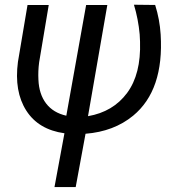

<svg xmlns="http://www.w3.org/2000/svg" viewBox="-20 -549 724 800"><path d="M38.6 0ZM427.2 -528.3 346.7 -64.9Q451.2 -83 509.5 -161.6Q567.9 -240.2 563.5 -375.5L562 -405.8Q556.2 -469.2 538.1 -529.3L626.5 -528.3Q645.5 -468.3 649.4 -405.3Q663.6 -173.3 534.7 -66.9Q454.6 -1 336.4 8.3L295.4 230.5H207L248.5 6.3Q140.1 -8.8 89.4 -88.4Q38.6 -168 54.7 -291L94.7 -528.3H183.1L143.1 -289.6Q138.2 -252.4 140.1 -216.8Q142.6 -156.7 172.1 -117.9Q201.7 -79.1 256.3 -66.9L338.9 -528.3Z"/></svg>

Font: Roboto
Style: Italic
Weight: 400
Italic angle: -12°
Designer: Google
Version: Version 2.134; 2016; ttfautohint (v1.6)